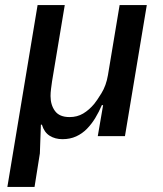

<svg xmlns="http://www.w3.org/2000/svg" viewBox="-20 -536 640 756"><path d="M9 200 128 -516H235L185 -216Q183 -202 181 -186.5Q179 -171 179 -158Q179 -123 196.5 -99Q214 -75 254 -75Q284 -75 307.5 -89Q331 -103 351 -127Q361 -139 379.5 -169Q398 -199 405 -240L451 -516H558L472 0H365L386 -122H381Q370 -96 355.5 -72Q341 -48 322.5 -29Q304 -10 280 1Q256 12 226 12Q197 12 175.5 -1.5Q154 -15 145 -45H141L137 68L116 200Z"/></svg>

Font: IBM Plex Mono Medm
Style: Italic
Weight: 500
Italic angle: -9°
Monospace: yes
Designer: Mike Abbink, Paul van der Laan, Pieter van Rosmalen
Foundry: Bold Monday
Version: Version 2.3